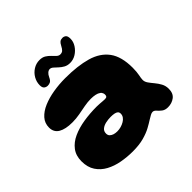

<svg xmlns="http://www.w3.org/2000/svg" viewBox="-181 -819 1056 1056"><g transform="rotate(-45 347.0 -291.5)"><path d="M274.5 68Q231 68 188.5 60.2Q146 52.5 111.8 34Q77.5 15.5 56.8 -15.8Q36 -47 36 -93.5Q36 -137.5 58.5 -167.2Q81 -197 119.5 -214.5Q158 -232 206.8 -239.8Q255.5 -247.5 308 -247.5Q320 -247.5 331.8 -246.5Q343.5 -245.5 353.5 -244.8Q363.5 -244 369 -244Q379.5 -244 383.5 -248Q387.5 -252 387.5 -260.5Q387.5 -266.5 386 -271.2Q384.5 -276 381.5 -280.2Q378.5 -284.5 374 -287Q365 -294 349.5 -297.2Q334 -300.5 315.5 -300.5Q291 -300.5 264.2 -295.5Q237.5 -290.5 209.5 -285.2Q181.5 -280 152 -280Q99.5 -280 70.2 -297.2Q41 -314.5 41 -351Q41 -385 62.8 -409.5Q84.5 -434 121.5 -449.8Q158.5 -465.5 203.8 -473Q249 -480.5 295.5 -480.5Q393 -480.5 460.8 -461Q528.5 -441.5 564 -393.2Q599.5 -345 599.5 -258.5Q599.5 -241 598.2 -228Q597 -215 595 -205Q593 -195 591.8 -187.2Q590.5 -179.5 590.5 -172Q590.5 -157.5 600.5 -143.2Q610.5 -129 624 -113Q637.5 -97 647.8 -78.2Q658 -59.5 658 -36Q658 -0.5 635.8 16.2Q613.5 33 583 33Q561 33 547.5 22.5Q534 12 524.8 1.2Q515.5 -9.5 504.5 -9.5Q497 -9.5 486.8 -4Q476.5 1.5 463 10Q447 20.5 422 34.2Q397 48 360.8 58Q324.5 68 274.5 68ZM292 -70.5Q307 -70.5 321.2 -74.5Q335.5 -78.5 347.8 -85.8Q360 -93 367.2 -103.2Q374.5 -113.5 374.5 -126Q374.5 -137 368 -142.8Q361.5 -148.5 349.5 -150.8Q337.5 -153 322.5 -153Q303 -153 283.8 -148.8Q264.5 -144.5 252 -134.2Q239.5 -124 239.5 -106Q239.5 -93 247 -85.5Q254.5 -78 266.2 -74.2Q278 -70.5 292 -70.5ZM200 -518.5Q187 -518.5 178.2 -526Q169.5 -533.5 169.5 -551.5Q169.5 -577.5 182.5 -600.2Q195.5 -623 217.8 -637Q240 -651 266.5 -651Q288.5 -651 303 -642Q317.5 -633 328.5 -621.2Q339.5 -609.5 349 -600.5Q358.5 -591.5 370 -591.5Q382.5 -591.5 390.2 -598.2Q398 -605 407 -622.5Q414 -636.5 421.8 -642.2Q429.5 -648 442.5 -648Q453 -648 461.8 -641Q470.5 -634 470.5 -613Q470.5 -589.5 456.5 -568Q442.5 -546.5 421 -533.2Q399.5 -520 375 -520Q354.5 -520 339.2 -528.5Q324 -537 312.5 -548Q301 -559 291.2 -567.5Q281.5 -576 271.5 -576Q262 -576 253 -568.2Q244 -560.5 237.5 -546Q229.5 -528.5 220.2 -523.5Q211 -518.5 200 -518.5Z"/></g></svg>

Font: Gluten ExtraBold
Style: Regular
Weight: 800
Designer: Tyler Finck
Foundry: Etcetera Type Company
Version: Version 1.300